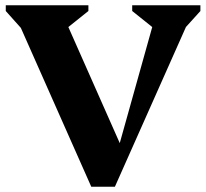

<svg xmlns="http://www.w3.org/2000/svg" viewBox="-20 -710 786 732"><path d="M328 2 27 -677 78 -583 2 -668V-690H317V-668L217 -588L210 -676L458 -116H423L580 -677L584 -588L484 -668V-690H744V-668L668 -584L720 -677L418 2Z"/></svg>

Font: Platypi Light
Style: Bold
Weight: 700
Version: Version 1.200